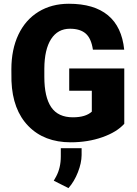

<svg xmlns="http://www.w3.org/2000/svg" viewBox="-20 -741 722 1013"><path d="M635.7 -87.9Q596.2 -43.9 520 -17.1Q443.8 9.8 353 9.8Q213.4 9.8 129.9 -75.7Q46.4 -161.1 40.5 -313.5L40 -375Q40 -480 77.1 -558.3Q114.3 -636.7 183.3 -679Q252.4 -721.2 343.3 -721.2Q476.1 -721.2 549.6 -660.4Q623 -599.6 635.3 -479H470.2Q461.4 -538.6 432.1 -564Q402.8 -589.4 349.1 -589.4Q284.7 -589.4 249.5 -534.7Q214.4 -480 213.9 -378.4V-335.4Q213.9 -229 250.2 -175.5Q286.6 -122.1 364.7 -122.1Q431.6 -122.1 464.4 -151.9V-262.2H345.2V-379.9H635.7ZM341.3 251.5 263.7 212.4 276.4 189.9Q300.8 144 300.8 84.5V41H410.6V77.1Q410.2 119.1 391.1 167.7Q372.1 216.3 341.3 251.5Z"/></svg>

Font: Sadagaat-English
Style: Regular
Weight: 900
Designer: Ahmed alsheikh
Foundry: Ahmed alsheikh Design
Version: Version 2.137;January 17, 2018;FontCreator 11.0.0.2408 64-bi